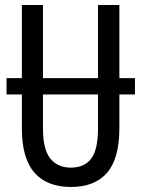

<svg xmlns="http://www.w3.org/2000/svg" viewBox="-20 -734 562 764"><path d="M6 -358V-423H67V-714H151V-423H370V-714H455V-423H517V-358H455V-224Q455 -103 406 -46.5Q357 10 262 10Q167 10 117 -47Q67 -104 67 -223V-358ZM151 -222Q151 -140 180 -103.5Q209 -67 262 -67Q316 -67 343 -103Q370 -139 370 -223V-358H151Z"/></svg>

Font: Noto Sans ExtraCondensed
Style: Regular
Weight: 400
Width: 2
Designer: Monotype Design Team
Foundry: Monotype Imaging Inc.
Version: Version 2.013; ttfautohint (v1.8.4.7-5d5b)